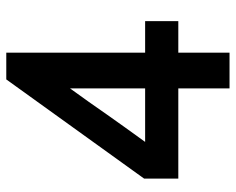

<svg xmlns="http://www.w3.org/2000/svg" viewBox="-88 -644 733 596"><g transform="rotate(-90 278.0 -346.5)"><path d="M301 -159H21V-265L329 -693H412V-262H510V-159H412V0H301ZM301 -262V-495Q279 -465 259 -436.5Q239 -408 219.5 -380Q200 -352 179 -323Q158 -294 135 -262Z"/></g></svg>

Font: Ekushey Amar Bangla
Style: Bold
Weight: 700
Designer: Al Mamun Sumon
Foundry: Al Mamun Sumon
Version: Version 1.0